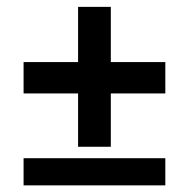

<svg xmlns="http://www.w3.org/2000/svg" viewBox="-20 -585 561 570"><path d="M211.8 -149.3V-307.6H50V-400.7H211.8V-564.6H309V-400.7H470.8V-307.6H309V-149.3ZM50 -34.7V-115.3H470.8V-34.7Z"/></svg>

Font: Afacad Flux
Style: Regular
Weight: 400
Designer: Kristian Moeller
Foundry: Dicotype
Version: Version 1.100